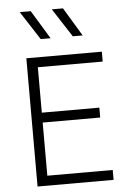

<svg xmlns="http://www.w3.org/2000/svg" viewBox="-62 -999 714 1044"><g transform="rotate(-5 295.0 -476.5)"><path d="M100 0V-700H512V-646H158V-398H472V-344H158V-54H515V0ZM416 -797H362L261 -953H322ZM241 -797H187L86 -953H146Z"/></g></svg>

Font: Geologica Cursive Thin
Style: Regular
Weight: 250
Designer: Sindre Bremnes, Frode Helland
Foundry: Monokrom Skriftforlag AS
Version: Version 1.010;gftools[0.9.28]